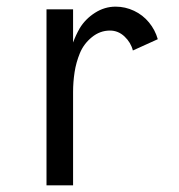

<svg xmlns="http://www.w3.org/2000/svg" viewBox="-20 -558 540 578"><path d="M120 0V-530H200V-430Q208 -452 220 -473Q237 -501 266 -519.5Q295 -538 328 -538Q357 -538 383.5 -525.5Q410 -513 428.5 -490.5Q447 -468 455 -440L380 -406Q374 -430 355 -448Q336 -466 311 -466Q281 -466 256.5 -446Q232 -426 220.5 -398Q209 -370 204.5 -340.5Q200 -311 200 -281V0Z"/></svg>

Font: Iosevka SS01
Style: Regular
Weight: 400
Monospace: yes
Designer: Belleve Invis
Foundry: Belleve Invis
Version: 2.3.3; ttfautohint (v1.8.3)